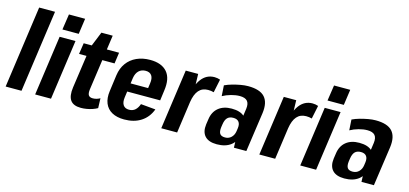

<svg xmlns="http://www.w3.org/2000/svg" viewBox="-64 -1205 3565 1672"><g transform="rotate(15 1718.5 -369.5)"><path d="M270 -740 166 0H23L127 -740Z M508 -540 432 0H289L365 -540ZM539 -749 519 -608H372L393 -749Z M703 10Q635 10 608 -28Q581 -66 592 -145L645 -516L707 -669H809L738 -167Q733 -129 743.5 -113Q754 -97 782 -97Q798 -97 814.5 -101.5Q831 -106 847 -115L850 -27Q831 -16 806 -7.5Q781 1 754.5 5.5Q728 10 703 10ZM582 -540H901L887 -440H567Z M1093 10Q1027 10 982.5 -14.5Q938 -39 919 -85.5Q900 -132 909 -196L929 -344Q938 -409 971.5 -455Q1005 -501 1058.5 -525.5Q1112 -550 1180 -550Q1284 -550 1333.5 -492.5Q1383 -435 1366 -322L1354 -232H1031L1042 -308H1251L1220 -273L1231 -352Q1238 -399 1221 -423.5Q1204 -448 1167 -448Q1129 -448 1105 -425Q1081 -402 1074 -359L1049 -176Q1043 -132 1059.5 -107.5Q1076 -83 1112 -83Q1146 -83 1167.5 -102.5Q1189 -122 1201 -157L1334 -145Q1306 -70 1244 -30Q1182 10 1093 10Z M1502 -540H1614L1619 -356L1569 0H1426ZM1580 -312Q1596 -428 1641.5 -489Q1687 -550 1760 -550Q1774 -550 1787 -547.5Q1800 -545 1811 -541L1786 -421Q1762 -428 1735 -428Q1682 -428 1651 -392.5Q1620 -357 1609 -285Z M2074 -192 2097 -356Q2103 -403 2083 -425.5Q2063 -448 2015 -448Q1979 -448 1937.5 -436.5Q1896 -425 1862 -406L1856 -502Q1888 -517 1924 -527Q1960 -537 1996 -543.5Q2032 -550 2063 -550Q2170 -550 2213.5 -501.5Q2257 -453 2244 -356L2193 0H2081ZM1928 10Q1854 10 1820 -27.5Q1786 -65 1795 -134L1802 -181Q1811 -249 1856.5 -286.5Q1902 -324 1976 -324Q2054 -324 2091.5 -287.5Q2129 -251 2120 -182L2113 -135Q2103 -65 2055 -27.5Q2007 10 1928 10ZM1983 -66Q2016 -66 2038.5 -88Q2061 -110 2066 -145L2070 -173Q2075 -210 2059.5 -230Q2044 -250 2010 -250Q1975 -250 1956.5 -231Q1938 -212 1932 -171L1928 -144Q1923 -104 1935.5 -85Q1948 -66 1983 -66Z M2386 -540H2498L2503 -356L2453 0H2310ZM2464 -312Q2480 -428 2525.5 -489Q2571 -550 2644 -550Q2658 -550 2671 -547.5Q2684 -545 2695 -541L2670 -421Q2646 -428 2619 -428Q2566 -428 2535 -392.5Q2504 -357 2493 -285Z M2898 -540 2822 0H2679L2755 -540ZM2929 -749 2909 -608H2762L2783 -749Z M3224 -192 3247 -356Q3253 -403 3233 -425.5Q3213 -448 3165 -448Q3129 -448 3087.5 -436.5Q3046 -425 3012 -406L3006 -502Q3038 -517 3074 -527Q3110 -537 3146 -543.5Q3182 -550 3213 -550Q3320 -550 3363.5 -501.5Q3407 -453 3394 -356L3343 0H3231ZM3078 10Q3004 10 2970 -27.5Q2936 -65 2945 -134L2952 -181Q2961 -249 3006.5 -286.5Q3052 -324 3126 -324Q3204 -324 3241.5 -287.5Q3279 -251 3270 -182L3263 -135Q3253 -65 3205 -27.5Q3157 10 3078 10ZM3133 -66Q3166 -66 3188.5 -88Q3211 -110 3216 -145L3220 -173Q3225 -210 3209.5 -230Q3194 -250 3160 -250Q3125 -250 3106.5 -231Q3088 -212 3082 -171L3078 -144Q3073 -104 3085.5 -85Q3098 -66 3133 -66Z"/></g></svg>

Font: Pathway Extreme Condensed
Style: Bold Italic
Weight: 700
Width: 3
Italic angle: -8°
Version: Version 1.001;gftools[0.9.26]